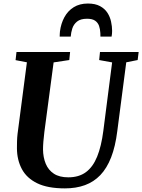

<svg xmlns="http://www.w3.org/2000/svg" viewBox="-20 -1030 786 1060"><path d="M677 -686 627.5 -306Q617 -221.5 593.5 -161.2Q570 -101 533.8 -63.2Q497.5 -25.5 448.8 -7.8Q400 10 338.5 10Q243.5 10 185.5 -18.2Q127.5 -46.5 100.8 -96.5Q74 -146.5 73.5 -211Q73.5 -230 74 -250Q74.5 -270 77 -291.5L128.5 -686L66 -698L71 -743H367L362.5 -698.5L276 -685.5L225 -302Q221.5 -274 219.5 -249Q217.5 -224 217.5 -205Q218 -161 232.5 -126Q247 -91 277.5 -71Q308 -51 357 -51Q415.5 -51 454.2 -79.5Q493 -108 516.2 -165Q539.5 -222 550.5 -308L599 -685.5L527.5 -698.5L532 -743H745.5L740 -698.5ZM465 -1010.5Q506 -1010.5 532.2 -996.2Q558.5 -982 573 -959.5Q587.5 -937 593.2 -910.5Q599 -884 599 -859.5Q599 -851 598.2 -843Q597.5 -835 596 -828H534.5Q534.5 -832.5 534.2 -837.2Q534 -842 534 -847Q533 -869.5 526.8 -887.2Q520.5 -905 505 -915.8Q489.5 -926.5 460.5 -926.5Q424.5 -926.5 405.5 -911Q386.5 -895.5 379.2 -872.8Q372 -850 370.5 -828H309.5Q309.5 -835.5 310 -842.2Q310.5 -849 311 -856.5Q316.5 -900 335.5 -935Q354.5 -970 387 -990.2Q419.5 -1010.5 465 -1010.5Z"/></svg>

Font: Merriweather 36pt
Style: Bold Italic
Weight: 700
Italic angle: -7.8°
Version: Version 2.101